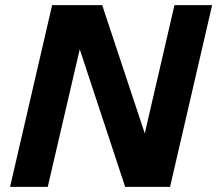

<svg xmlns="http://www.w3.org/2000/svg" viewBox="-20 -724 842 744"><path d="M19 0 182 -704H376L541 -207L656 -704H802L639 0H465L289 -533L165 0Z"/></svg>

Font: Prodigy Sans
Style: Bold Italic
Weight: 700
Italic angle: -13°
Designer: Wei Huang
Foundry: Wei Huang
Version: Version 1.003; ttfautohint (v1.8.3)